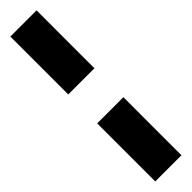

<svg xmlns="http://www.w3.org/2000/svg" viewBox="-346 -759 938 938"><g transform="rotate(-45 122.5 -290.5)"><path d="M213 -391H32V-791H213ZM32 -191H213V210H32Z"/></g></svg>

Font: Georama Black
Style: Regular
Weight: 900
Designer: Jean-Baptiste Levee
Foundry: Production Type
Version: Version 1.001